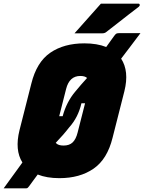

<svg xmlns="http://www.w3.org/2000/svg" viewBox="-73 -958 791 1054"><path d="M481 -938H687Q693 -938 694 -932Q695 -926 689 -921Q656 -896 630.5 -876Q605 -856 577.5 -834.5Q550 -813 510 -782Q502 -775 487 -775H336Q373 -817 408 -856Q443 -895 481 -938ZM390 -720Q460 -720 510 -700Q534 -734 551 -757Q560 -770 565 -773Q570 -776 580 -776H698Q671 -740 644.5 -705Q618 -670 592 -636Q637 -567 610 -458L545 -202Q516 -84 440.5 -32Q365 20 253 20Q184 20 134 0Q121 18 108.5 34.5Q96 51 87 64Q80 73 77 74.5Q74 76 67 76H-53Q-40 58 -21.5 32.5Q-3 7 16 -19Q35 -45 50 -66Q7 -134 34 -243L99 -499Q128 -617 203 -668.5Q278 -720 390 -720ZM290 -470 252 -320H271Q292 -398 340 -455Q356 -474 372 -493Q388 -512 405 -530Q393 -541 368 -541Q308 -541 290 -470ZM236 -171Q248 -159 276 -159Q308 -159 326 -176.5Q344 -194 353 -230L394 -391H374Q356 -313 307 -259Q290 -237 271.5 -216Q253 -195 233 -174Q233 -174 236 -171Z"/></svg>

Font: Recursive Mn Lnr St Blk
Style: Italic
Weight: 900
Italic angle: -15°
Monospace: yes
Version: Version 1.079;hotconv 1.0.112;makeotfexe 2.5.65598; ttfautoh